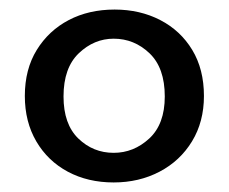

<svg xmlns="http://www.w3.org/2000/svg" viewBox="-20 -729 479 402"><path d="M32 -528Q32 -584 57 -624.5Q82 -665 124 -687Q166 -709 220 -709Q273 -709 315.5 -687Q358 -665 382.5 -624.5Q407 -584 407 -528Q407 -474 382 -433Q357 -392 314 -369.5Q271 -347 218 -347Q164 -347 122 -369.5Q80 -392 56 -433Q32 -474 32 -528ZM325 -527Q325 -587 293 -617.5Q261 -648 218 -648Q177 -648 145 -617.5Q113 -587 113 -527Q113 -469 144 -439Q175 -409 218 -409Q260 -409 292.5 -439Q325 -469 325 -527Z"/></svg>

Font: Albert Sans Medium
Style: Regular
Weight: 500
Designer: Andreas Rasmussen
Foundry: a.Foundry
Version: Version 1.025